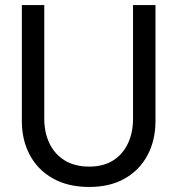

<svg xmlns="http://www.w3.org/2000/svg" viewBox="-20 -725 704 762"><path d="M334 17Q250 17 190.2 -16.7Q130.3 -50.3 98.5 -109.5Q66.7 -168.6 66.7 -245.1V-705H155.7V-253.7Q155.7 -198.7 176.5 -155.6Q197.3 -112.6 237 -88.2Q276.8 -63.8 334 -63.8Q390.4 -63.8 428.9 -88.2Q467.3 -112.6 487.7 -155.6Q508 -198.7 508 -253.7V-705H597.1V-245.1Q597.1 -168.6 565.7 -109.5Q534.3 -50.3 475.7 -16.7Q417 17 334 17Z"/></svg>

Font: TikTok Sans Light
Style: Regular
Weight: 300
Version: Version 4.000